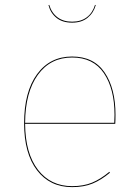

<svg xmlns="http://www.w3.org/2000/svg" viewBox="-20 -759 565 788"><path d="M453 -251H83Q84 -129 136 -62Q188 5 276 5Q323 5 358 -9.5Q393 -24 429 -54L431 -50Q395 -20 359.5 -5.5Q324 9 276 9Q185 9 132 -60Q79 -129 79 -253Q79 -382 132 -454.5Q185 -527 276 -527Q365 -527 409.5 -461.5Q454 -396 454 -288Q454 -265 453 -251ZM450 -288Q450 -394 406.5 -458.5Q363 -523 276 -523Q187 -523 135.5 -452Q84 -381 83 -255H449Q450 -268 450 -288ZM179 -738 182 -739Q192 -706 216 -688Q240 -670 276 -670Q312 -670 336 -688Q360 -706 370 -739L373 -738Q364 -706 339.5 -686Q315 -666 276 -666Q236 -666 211.5 -686Q187 -706 179 -738Z"/></svg>

Font: FiraGO Four
Style: Regular
Weight: 100
Designer: bBox Type
Foundry: bBox Type GmbH
Version: Version 1.001